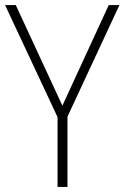

<svg xmlns="http://www.w3.org/2000/svg" viewBox="-20 -785 489 754"><path d="M225 -370 42 -765H0L206 -325V-51H245V-327L449 -765H407Z"/></svg>

Font: Noto Sans Tamil UI SemiCondensed ExtraLight
Style: Regular
Weight: 200
Width: 4
Designer: Jelle Bosma - Monotype Design Team
Foundry: Monotype Imaging Inc.
Version: Version 2.004